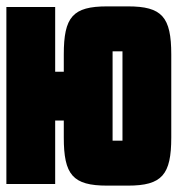

<svg xmlns="http://www.w3.org/2000/svg" viewBox="-20 -577 557 602"><path d="M517 -406C517 -524 488 -557 381 -557H316C208 -557 180 -524 180 -406V-352H153V-555H0V0H153V-199H180V-146C180 -29 208 5 316 5H381C488 5 517 -29 517 -146ZM333 -416H364V-136H333Z"/></svg>

Font: Queering Heavy
Style: Bold
Weight: 900
Designer: Adam Naccarato
Foundry: adamnac
Version: Version 2.000;hotconv 1.0.109;makeotfexe 2.5.65596